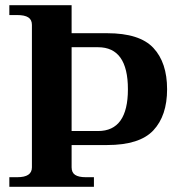

<svg xmlns="http://www.w3.org/2000/svg" viewBox="-20 -720 683 740"><path d="M16 -37H46Q75 -37 89 -46.5Q103 -56 103 -75V-624Q103 -644 89 -653Q75 -662 46 -662H16V-700H256V-592H393Q518 -592 571 -535.5Q624 -479 624 -376Q624 -274 571 -217.5Q518 -161 393 -161H256V-75Q256 -55 269.5 -46Q283 -37 311 -37H342V0H16ZM358 -215Q473 -215 473 -376Q473 -538 358 -538H256V-215Z"/></svg>

Font: Taviraj DemiBold
Style: Regular
Weight: 600
Designer: Katatrad Team
Foundry: CadsonDemak
Version: Version 1.030